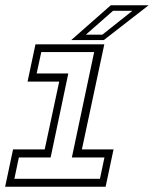

<svg xmlns="http://www.w3.org/2000/svg" viewBox="-20 -708 584 728"><path d="M-0.5 0 29.5 -141.5H149.5L204.5 -398.5H84.5L114.5 -540H375.5L290.5 -141.5H410.5L380.5 0ZM34.5 -30H359L376 -111H252.5L337 -510.5H136.5L119 -429.5H239L172 -111H51.5ZM250 -556 400 -688H543.5L373.5 -556ZM305.5 -576.5H368L482 -667H408.5Z"/></svg>

Font: Tourney Light
Style: Italic
Weight: 300
Italic angle: -12°
Version: Version 1.015